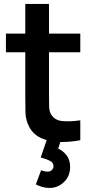

<svg xmlns="http://www.w3.org/2000/svg" viewBox="-20 -710 473 972"><path d="M230.5 241.5Q210 241.5 193 236.2Q176 231 161.5 223.5L188 152Q208 159 220 159Q235 159 243 150.2Q251 141.5 251 132Q251 112.5 231.5 103.5Q212 94.5 186 87L221.5 -15.5L294 -16L274.5 42Q303 56 319 79Q335 102 335 134.5Q335 182 303.8 211.8Q272.5 241.5 230.5 241.5ZM386.5 0Q333 10 281.8 8.8Q230.5 7.5 190 -10.2Q149.5 -28 128.5 -66.5Q110 -101.5 109 -138Q108 -174.5 108 -220.5V-690H228V-227.5Q228 -195 228.8 -170.5Q229.5 -146 239 -130.5Q257 -100.5 296.5 -97Q336 -93.5 386.5 -101ZM10 -445.5V-540H386.5V-445.5Z"/></svg>

Font: Manrope ExtraLight
Style: Bold
Weight: 700
Version: Version 4.504